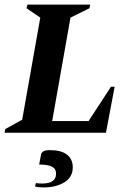

<svg xmlns="http://www.w3.org/2000/svg" viewBox="-34 -580 572 839"><path d="M-14 0 -11 -16 63 -57 142 -503 82 -544 86 -560H360L357 -544L274 -503L194 -51H353L451 -201H467L429 0ZM157 239Q148 239 137 238Q126 237 119 235L123 220Q130 221 137 221.5Q144 222 150 222Q211 222 211 179Q211 157 192.5 148Q174 139 137 139L145 97Q146 88 154.5 82Q163 76 184 76Q234 76 259 96Q284 116 284 151Q284 194 247.5 216.5Q211 239 157 239Z"/></svg>

Font: Spectral SC
Style: Bold Italic
Weight: 700
Italic angle: -10°
Designer: Jean-Baptiste Levee
Foundry: Production Type
Version: Version 2.001